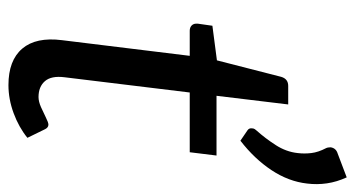

<svg xmlns="http://www.w3.org/2000/svg" viewBox="-218 -636 861 466"><g transform="rotate(90 213.0 -402.5)"><path d="M186 8Q126 8 97.5 -25.5Q69 -59 77 -122L115 -432H54Q46 -432 41 -437Q36 -442 37 -452L42 -487L126 -498L166 -654Q171 -671 188 -671H233L212 -497H357L349 -432H204L167 -128Q163 -96 176.5 -80.5Q190 -65 215 -65Q226 -65 239.5 -71Q253 -77 265 -83Q277 -89 282 -89Q289 -89 293 -81L314 -38Q288 -17 254 -4.5Q220 8 186 8ZM352 -791 410 -813Q421 -789 424.5 -765Q428 -741 425 -717Q420 -672 392.5 -630.5Q365 -589 321 -555L296 -572Q290 -576 291 -583Q291 -587 293 -590Q295 -593 297 -595Q315 -615 331.5 -640.5Q348 -666 351 -694Q353 -710 351 -727Q349 -744 339 -763Q338 -765 337.5 -768Q337 -771 337 -774Q339 -787 352 -791Z"/></g></svg>

Font: Aleo
Style: Italic
Weight: 400
Italic angle: -7°
Designer: Alessio Laiso
Foundry: Alessio Laiso
Version: Version 2.001;gftools[0.9.29]